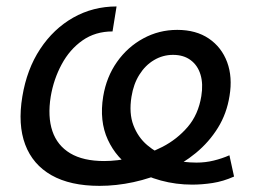

<svg xmlns="http://www.w3.org/2000/svg" viewBox="-20 -573 819 604"><path d="M293 11.7Q201.2 11.7 142.1 -21.7Q83 -55.2 59.3 -118.2Q35.6 -181.2 50.3 -269.5Q64.5 -355.5 106.4 -418.9Q148.4 -482.4 210.4 -517.6Q272.5 -552.7 346.7 -552.7L334 -474.1Q279.8 -474.1 239.5 -445.8Q199.2 -417.5 174.1 -370.8Q148.9 -324.2 139.6 -269.5Q129.4 -206.1 144.8 -160.6Q160.2 -115.2 200.9 -90.8Q241.7 -66.4 307.6 -66.4Q348.1 -66.4 396.7 -76.9Q445.3 -87.4 491.2 -111.1Q537.1 -134.8 570.6 -173.8Q604 -212.9 613.3 -270.5Q619.6 -309.1 610.8 -338.1Q602.1 -367.2 579.8 -383.8Q557.6 -400.4 524.4 -400.4Q492.2 -400.4 464.6 -384Q437 -367.7 418.5 -338.1Q399.9 -308.6 393.6 -268.6Q385.3 -216.8 399.7 -179Q414.1 -141.1 443.1 -116.5Q472.2 -91.8 507.8 -78.6Q530.8 -66.9 554.7 -64.2Q578.6 -61.5 598.1 -61.5Q626.5 -61.5 652.3 -67.9Q678.2 -74.2 701.7 -84.5L716.3 -17.6Q682.1 -2.4 648.9 2.7Q615.7 7.8 584.5 7.8Q533.7 7.8 486.1 -5.1Q438.5 -18.1 400.4 -41Q346.7 -74.2 319.3 -133.3Q292 -192.4 304.7 -270Q314.9 -331.1 348.1 -378.2Q381.3 -425.3 430.7 -452.1Q480 -479 537.6 -479Q596.7 -479 637 -451.7Q677.2 -424.3 694.6 -377.4Q711.9 -330.6 702.1 -271.5Q693.4 -215.8 665.5 -170.9Q637.7 -126 596.2 -91.8Q554.7 -57.6 504.4 -34.7Q454.1 -11.7 399.9 0Q345.7 11.7 293 11.7Z"/></svg>

Font: Inter Variable
Style: Italic
Weight: 400
Italic angle: -9.39999°
Designer: Rasmus Andersson
Foundry: rsms
Version: Version 4.001;git-9221beed3